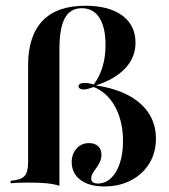

<svg xmlns="http://www.w3.org/2000/svg" viewBox="-20 -651 600 682"><path d="M350 11.3Q296.8 11.3 265.7 -12.1Q234.7 -35.5 234.7 -75Q234.7 -104 252 -123.4Q269.4 -142.7 296 -142.7Q316.9 -142.7 328.6 -131.5Q340.3 -120.2 340.3 -100.8Q340.3 -87.1 334.7 -75.4Q329 -63.7 322.2 -54.4Q315.3 -45.2 309.7 -35.9Q304 -26.6 304 -16.9Q304 0.8 327.4 0.8Q354 0.8 374.2 -18.1Q394.4 -37.1 405.6 -71Q416.9 -104.8 416.9 -150Q416.9 -220.2 389.1 -271.4Q361.3 -322.6 312.9 -341.9Q301.6 -337.9 292.7 -335.5Q283.9 -333.1 276.6 -333.1Q268.5 -333.1 263.7 -336.3Q258.9 -339.5 258.9 -345.2Q258.9 -350 264.5 -353.2Q270.2 -356.5 279.8 -356.5Q287.1 -356.5 295.2 -355.2Q303.2 -354 312.9 -350.8Q333.9 -379 344.4 -414.1Q354.8 -449.2 354.8 -491.9Q354.8 -554 333.1 -587.9Q311.3 -621.8 270.2 -621.8Q229.8 -621.8 210.5 -586.7Q191.1 -551.6 191.1 -476.6V8.9Q170.2 2.4 145.2 0Q120.2 -2.4 83.9 -2.4Q65.3 -2.4 48.8 -2Q32.3 -1.6 17.7 0V-8.9Q53.2 -11.3 66.5 -25Q79.8 -38.7 79.8 -73.4V-418.5Q79.8 -523.4 131 -577Q182.3 -630.6 283.1 -630.6Q366.9 -630.6 414.1 -596Q461.3 -561.3 461.3 -499.2Q461.3 -447.6 425.4 -408.9Q389.5 -370.2 321 -347.6Q423.4 -332.3 478.6 -283.1Q533.9 -233.9 533.9 -158.9Q533.9 -108.9 510.5 -70.6Q487.1 -32.3 445.6 -10.5Q404 11.3 350 11.3Z"/></svg>

Font: Playfair 144pt
Style: Bold
Weight: 700
Version: Version 2.001;gftools[0.9.30]